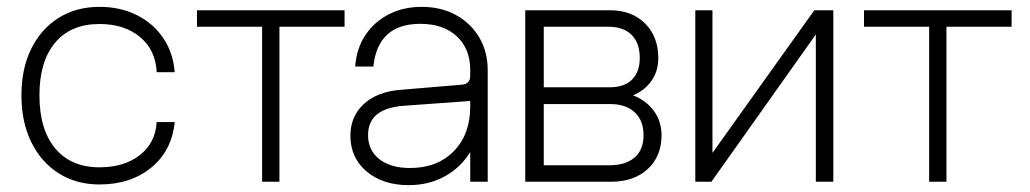

<svg xmlns="http://www.w3.org/2000/svg" viewBox="-20 -530 3005 560"><path d="M42.5 -252Q42.5 -330 71.2 -388Q100 -446 151.2 -478Q202.5 -510 270 -510Q331 -510 379 -486Q427 -462 456 -419.2Q485 -376.5 489.5 -319.5H437Q434 -384 388.5 -422Q343 -460 270 -460Q186.5 -460 140.8 -405.5Q95 -351 95 -252Q95 -152.5 141 -97.2Q187 -42 270 -42Q342.5 -42 388 -77.8Q433.5 -113.5 437 -174H489.5Q481.5 -91 421.5 -41.5Q361.5 8 270 8Q202.5 8 151.2 -24.5Q100 -57 71.2 -115.5Q42.5 -174 42.5 -252Z M985 -500V-452H795V0H744.5V-452H554.5V-500Z M1402.5 -325V0H1351.5V-86.5Q1324 -41.5 1277.5 -15.8Q1231 10 1172 10Q1096.5 10 1049.2 -30Q1002 -70 1002 -134Q1002 -190.5 1041 -226.5Q1080 -262.5 1148 -268L1327 -283Q1351.5 -285 1351.5 -309V-326Q1351.5 -388 1312.2 -424.2Q1273 -460.5 1206 -460.5Q1082 -460.5 1069 -336H1016Q1019.5 -387.5 1045.2 -426.8Q1071 -466 1113.5 -488Q1156 -510 1210 -510Q1266.5 -510 1309.8 -486.2Q1353 -462.5 1377.8 -420.8Q1402.5 -379 1402.5 -325ZM1053.5 -136Q1053.5 -91.5 1086.5 -65.8Q1119.5 -40 1176 -40Q1255.5 -40 1303.5 -89Q1351.5 -138 1351.5 -219.5V-235.5L1158 -221.5Q1053.5 -214 1053.5 -136Z M1826.5 -252Q1865.5 -236.5 1887.5 -206Q1909.5 -175.5 1909.5 -135.5Q1909.5 -74 1869.2 -37Q1829 0 1763 0H1512V-500H1760Q1822.5 -500 1861.2 -461.8Q1900 -423.5 1900 -360.5Q1900 -323 1880.5 -294.8Q1861 -266.5 1826.5 -252ZM1759.5 -275.5Q1801 -275.5 1823.5 -298Q1846 -320.5 1846 -360.5Q1846 -404.5 1822.2 -428.2Q1798.5 -452 1754.5 -452H1566V-275.5ZM1757.5 -48Q1804.5 -48 1830.8 -70.5Q1857 -93 1857 -135.5Q1857 -178.5 1831.2 -202.5Q1805.5 -226.5 1759.5 -226.5H1566V-48Z M2058 -500V-84L2355 -500H2410.5V0H2359.5V-429.5L2055 0H2008V-500Z M2930.5 -500V-452H2740.5V0H2690V-452H2500V-500Z"/></svg>

Font: Overused Grotesk Light
Style: Regular
Weight: 300
Version: Version 0.004